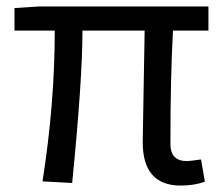

<svg xmlns="http://www.w3.org/2000/svg" viewBox="-20 -563 694 596"><path d="M423 -122 429 -468H236Q236 -317 204 5L112 0Q150 -242 150 -468H25V-538L103 -543H627V-468H517Q509 -326 509 -116Q509 -63 560 -63Q569 -63 604 -68L616 1Q583 13 541 13Q423 13 423 -122Z"/></svg>

Font: 思源黑体R
Style: Regular
Weight: 400
Designer: Ryoko NISHIZUKA  (kana & ideographs); Paul D. Hunt (Latin, Greek & Cyrillic); Wenlong ZHANG  (bopomofo); Sandoll Communi
Foundry: Adobe Systems Incorporated
Version: Version 1.00 June 24, 2014, initial release